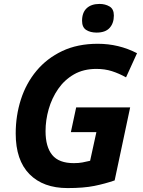

<svg xmlns="http://www.w3.org/2000/svg" viewBox="-20 -948 730 978"><path d="M324 10Q200 10 130 -61Q60 -132 60 -268Q60 -359 86.5 -441.5Q113 -524 166 -587.5Q219 -651 297 -688Q375 -725 478 -725Q585 -725 678 -677L622 -554Q586 -574 550 -585.5Q514 -597 471 -597Q405 -597 356.5 -569Q308 -541 276 -494.5Q244 -448 228 -392Q212 -336 212 -280Q212 -200 246 -158.5Q280 -117 356 -117Q381 -117 399.5 -120.5Q418 -124 439 -129L471 -275H341L368 -401H643L564 -29Q515 -12 460.5 -1Q406 10 324 10ZM472 -782Q440 -782 419 -795.5Q398 -809 398 -842Q398 -884 421.5 -906Q445 -928 487 -928Q516 -928 538 -915Q560 -902 560 -869Q560 -830 538.5 -806Q517 -782 472 -782Z"/></svg>

Font: BC Sans
Style: Bold Italic
Weight: 700
Italic angle: -12°
Designer: Monotype Design Team
Province of B.C.
Foundry: Monotype Imaging Inc.
Version: Version 2.000;GOOG;noto-source:20170915:90ef993387c0